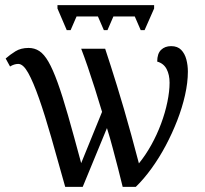

<svg xmlns="http://www.w3.org/2000/svg" viewBox="-20 -725 797 745"><path d="M239 -608 203 -692V-705H578V-692L541 -608H526L503 -661H420L397 -608H383L360 -661H277L254 -608ZM233 0Q204 -104 179 -191.5Q154 -279 131.5 -343Q109 -407 89.5 -442Q70 -477 51 -477Q43 -477 35 -474.5Q27 -472 19 -467L2 -498Q19 -513 40 -526Q61 -539 91 -539Q114 -539 132.5 -527Q151 -515 168 -485.5Q185 -456 203.5 -405Q222 -354 244 -277Q266 -200 295 -92L376 -291Q362 -338 348 -382Q334 -426 320.5 -465.5Q307 -505 295 -536H388Q398 -506 409.5 -470Q421 -434 434 -392Q447 -350 461 -302Q475 -254 489.5 -201Q504 -148 519 -91Q545 -123 567 -162.5Q589 -202 605 -245Q621 -288 629.5 -329.5Q638 -371 638 -404Q638 -435 626.5 -457Q615 -479 590 -486Q590 -517 605 -531.5Q620 -546 644 -546Q669 -546 683 -531.5Q697 -517 703 -494.5Q709 -472 709 -447Q709 -405 698 -356Q687 -307 667.5 -257Q648 -207 623 -160Q598 -113 568 -71.5Q538 -30 507 0H456Q448 -34 438 -72Q428 -110 417.5 -150Q407 -190 395 -228L301 0Z"/></svg>

Font: Noto Serif SemiCondensed
Style: Regular
Weight: 400
Width: 4
Designer: Monotype Design Team
Foundry: Monotype Imaging Inc.
Version: Version 2.013